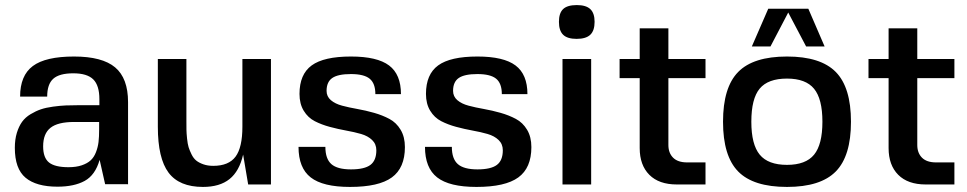

<svg xmlns="http://www.w3.org/2000/svg" viewBox="-20 -735 3852 765"><path d="M490.2 0 488.8 -1H398.9L377 -98.1Q359.4 -37.1 317.4 -14.2Q275.4 8.8 209 8.8Q124.5 8.8 81.8 -26.9Q39.1 -62.5 39.1 -146Q39.1 -179.2 47.1 -205.6Q55.2 -231.9 68.1 -249.8Q81.1 -267.6 101.8 -280Q122.6 -292.5 142.6 -299.3Q162.6 -306.2 191.4 -310.1Q220.2 -314 242.4 -314.9Q264.6 -315.9 295.9 -315.9H376V-339.8Q376 -394.5 351.6 -418.7Q327.1 -442.9 272 -442.9Q216.3 -442.9 192.1 -421.1Q168 -399.4 168 -350.1H60.1Q60.1 -434.1 110.8 -471.9Q161.6 -509.8 274.9 -509.8Q387.2 -509.8 438.7 -466.6Q490.2 -423.3 490.2 -328.1ZM375 -249H274.9Q210.4 -249 181.2 -225.8Q151.9 -202.6 151.9 -151.9Q151.9 -106.4 175.3 -87.6Q198.7 -68.8 252.9 -68.8Q283.7 -68.8 305.9 -76.4Q328.1 -84 341.3 -96.2Q354.5 -108.4 362.3 -128.4Q370.1 -148.4 372.6 -169.4Q375 -190.4 375 -219.2Z M969.7 0H968.8L948.7 -119.1Q933.6 -52.7 894.5 -21.5Q855.5 9.8 788.6 9.8Q694.3 9.8 651.6 -47.1Q608.9 -104 608.9 -230V-500H722.7V-252.9Q722.7 -230.5 722.9 -217.5Q723.1 -204.6 725.3 -183.1Q727.5 -161.6 731.4 -148.7Q735.4 -135.7 743.2 -119.9Q751 -104 762 -95.2Q772.9 -86.4 790.3 -80.3Q807.6 -74.2 829.6 -74.2Q891.1 -74.2 918.5 -110.8Q945.8 -147.5 945.8 -230V-500H1059.6V0Z M1281.2 -373Q1281.2 -350.6 1298.3 -335.9Q1315.4 -321.3 1343 -314Q1370.6 -306.6 1403.8 -300.8Q1437 -294.9 1470.5 -285.4Q1503.9 -275.9 1531.5 -261.2Q1559.1 -246.6 1576.2 -218Q1593.3 -189.5 1593.3 -148.9Q1593.3 -65.9 1541.3 -28.1Q1489.3 9.8 1374.5 9.8Q1266.6 9.8 1218 -28.1Q1169.4 -65.9 1169.4 -149.9H1276.4Q1276.4 -102.1 1300.3 -81.1Q1324.2 -60.1 1378.4 -60.1Q1432.1 -60.1 1455.8 -77.9Q1479.5 -95.7 1479.5 -136.2Q1479.5 -161.1 1462.6 -177.2Q1445.8 -193.4 1418.7 -201.2Q1391.6 -209 1359.1 -214.8Q1326.7 -220.7 1293.9 -229.5Q1261.2 -238.3 1234.1 -252.2Q1207 -266.1 1190.2 -293.7Q1173.3 -321.3 1173.3 -360.8Q1173.3 -439 1221.9 -474.4Q1270.5 -509.8 1378.4 -509.8Q1482.9 -509.8 1530.3 -474.1Q1577.6 -438.5 1577.6 -359.9H1475.6Q1475.6 -402.8 1452.9 -421.4Q1430.2 -439.9 1378.4 -439.9Q1326.7 -439.9 1304 -424.3Q1281.2 -408.7 1281.2 -373Z M1785.2 -373Q1785.2 -350.6 1802.2 -335.9Q1819.3 -321.3 1846.9 -314Q1874.5 -306.6 1907.7 -300.8Q1940.9 -294.9 1974.4 -285.4Q2007.8 -275.9 2035.4 -261.2Q2063 -246.6 2080.1 -218Q2097.2 -189.5 2097.2 -148.9Q2097.2 -65.9 2045.2 -28.1Q1993.2 9.8 1878.4 9.8Q1770.5 9.8 1721.9 -28.1Q1673.3 -65.9 1673.3 -149.9H1780.3Q1780.3 -102.1 1804.2 -81.1Q1828.1 -60.1 1882.3 -60.1Q1936 -60.1 1959.7 -77.9Q1983.4 -95.7 1983.4 -136.2Q1983.4 -161.1 1966.6 -177.2Q1949.7 -193.4 1922.6 -201.2Q1895.5 -209 1863 -214.8Q1830.6 -220.7 1797.9 -229.5Q1765.1 -238.3 1738 -252.2Q1710.9 -266.1 1694.1 -293.7Q1677.2 -321.3 1677.2 -360.8Q1677.2 -439 1725.8 -474.4Q1774.4 -509.8 1882.3 -509.8Q1986.8 -509.8 2034.2 -474.1Q2081.5 -438.5 2081.5 -359.9H1979.5Q1979.5 -402.8 1956.8 -421.4Q1934.1 -439.9 1882.3 -439.9Q1830.6 -439.9 1807.9 -424.3Q1785.2 -408.7 1785.2 -373Z M2335.4 0H2221.2V-500H2335.4ZM2278.3 -714.8Q2314.9 -714.8 2332 -698.7Q2349.1 -682.6 2349.1 -647.9Q2349.1 -612.8 2331.8 -596.4Q2314.5 -580.1 2277.3 -580.1Q2240.7 -580.1 2223.9 -596.4Q2207 -612.8 2207 -647.9Q2207 -683.1 2223.9 -699Q2240.7 -714.8 2278.3 -714.8Z M2643.1 -157.2Q2643.1 -125.5 2661.9 -106.7Q2680.7 -87.9 2717.8 -87.9H2791V0H2676.8Q2605.5 0 2567.1 -38.6Q2528.8 -77.1 2528.8 -145V-423.8H2448.7V-500H2528.8V-622.1H2643.1V-500H2791V-423.8H2643.1Z M3115.7 -509.8Q3249.5 -509.8 3310.1 -448.2Q3370.6 -386.7 3370.6 -250Q3370.6 -113.3 3310.1 -51.8Q3249.5 9.8 3115.7 9.8Q2981.4 9.8 2921.1 -51.8Q2860.8 -113.3 2860.8 -250Q2860.8 -386.7 2921.1 -448.2Q2981.4 -509.8 3115.7 -509.8ZM2973.6 -250Q2973.6 -159.2 3007.1 -118.7Q3040.5 -78.1 3115.7 -78.1Q3190.4 -78.1 3223.6 -118.7Q3256.8 -159.2 3256.8 -250Q3256.8 -340.8 3223.6 -381.3Q3190.4 -421.9 3115.7 -421.9Q3040 -421.9 3006.8 -381.8Q2973.6 -341.8 2973.6 -250ZM3200.7 -700.2 3265.6 -549.8H3191.9L3120.6 -685.1L3049.8 -549.8H2975.6L3041 -700.2Z M3634.8 -157.2Q3634.8 -125.5 3653.6 -106.7Q3672.4 -87.9 3709.5 -87.9H3782.7V0H3668.5Q3597.2 0 3558.8 -38.6Q3520.5 -77.1 3520.5 -145V-423.8H3440.4V-500H3520.5V-622.1H3634.8V-500H3782.7V-423.8H3634.8Z"/></svg>

Font: Fivo Sans Modern Med
Style: Regular
Weight: 450
Designer: Alexander Slobzheninov
Foundry: Alexander Slobzheninov
Version: 1.0